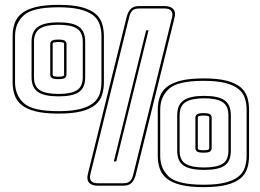

<svg xmlns="http://www.w3.org/2000/svg" viewBox="-20 -755 1071 791"><path d="M408 -606V-416Q408 -388 400.5 -364Q393 -340 372.5 -323Q352 -306 315.5 -296.5Q279 -287 221 -287Q163 -287 126 -296.5Q89 -306 68.5 -323Q48 -340 40 -364Q32 -388 32 -416V-606Q32 -634 40 -658Q48 -682 68.5 -699Q89 -716 126 -725.5Q163 -735 221 -735Q279 -735 315.5 -725.5Q352 -716 372.5 -699Q393 -682 400.5 -658Q408 -634 408 -606ZM383 10Q358 10 347 -2.5Q336 -15 342 -38L502 -686Q508 -708 519.5 -719Q531 -730 553 -730H658Q683 -730 694 -717.5Q705 -705 699 -682L539 -34Q533 -12 521.5 -1Q510 10 488 10ZM398 -416V-606Q398 -632 390.5 -654.5Q383 -677 363 -692.5Q343 -708 308.5 -716.5Q274 -725 221 -725Q114 -725 78 -692Q42 -659 42 -606V-416Q42 -363 78 -330Q114 -297 221 -297Q274 -297 308.5 -305.5Q343 -314 363 -329.5Q383 -345 390.5 -367.5Q398 -390 398 -416ZM352 -36Q348 -18 356 -9Q364 0 383 0H488Q507 0 516 -9Q525 -18 529 -36L689 -684Q693 -702 685 -711Q677 -720 658 -720H553Q534 -720 525 -711Q516 -702 512 -684ZM331 -583V-437Q331 -394 305.5 -376Q280 -358 221 -358Q163 -358 136.5 -376Q110 -394 110 -437V-583Q110 -626 136.5 -644.5Q163 -663 221 -663Q280 -663 305.5 -644.5Q331 -626 331 -583ZM221 -368Q272 -368 296.5 -383Q321 -398 321 -437V-583Q321 -622 296.5 -637.5Q272 -653 221 -653Q170 -653 145 -637.5Q120 -622 120 -583V-437Q120 -398 145 -383Q170 -368 221 -368ZM459 -90H449L582 -630H592ZM187 -447V-575Q187 -581 193 -586.5Q199 -592 221 -592Q242 -592 248 -586.5Q254 -581 254 -575V-447Q254 -440 248 -434.5Q242 -429 221 -429Q199 -429 193 -434.5Q187 -440 187 -447ZM197 -575V-447Q197 -442 204 -440.5Q211 -439 221 -439Q230 -439 237 -440.5Q244 -442 244 -447V-575Q244 -579 237 -580.5Q230 -582 221 -582Q212 -582 204.5 -580.5Q197 -579 197 -575ZM1006 -303V-113Q1006 -85 998.5 -61Q991 -37 970.5 -20Q950 -3 913.5 6.5Q877 16 819 16Q761 16 724 6.5Q687 -3 666.5 -20Q646 -37 638 -61Q630 -85 630 -113V-303Q630 -331 638 -355Q646 -379 666.5 -396Q687 -413 724 -422.5Q761 -432 819 -432Q877 -432 913.5 -422.5Q950 -413 970.5 -396Q991 -379 998.5 -355Q1006 -331 1006 -303ZM996 -113V-303Q996 -329 988.5 -351.5Q981 -374 961 -389.5Q941 -405 906.5 -413.5Q872 -422 819 -422Q712 -422 676 -389Q640 -356 640 -303V-113Q640 -60 676 -27Q712 6 819 6Q872 6 906.5 -2.5Q941 -11 961 -26.5Q981 -42 988.5 -64.5Q996 -87 996 -113ZM931 -280V-134Q931 -91 905.5 -73Q880 -55 821 -55Q763 -55 736.5 -73Q710 -91 710 -134V-280Q710 -323 736.5 -341.5Q763 -360 821 -360Q880 -360 905.5 -341.5Q931 -323 931 -280ZM821 -65Q872 -65 896.5 -80Q921 -95 921 -134V-280Q921 -319 896.5 -334.5Q872 -350 821 -350Q770 -350 745 -334.5Q720 -319 720 -280V-134Q720 -95 745 -80Q770 -65 821 -65ZM785 -144V-272Q785 -278 791 -283.5Q797 -289 819 -289Q840 -289 846 -283.5Q852 -278 852 -272V-144Q852 -137 846 -131.5Q840 -126 819 -126Q797 -126 791 -131.5Q785 -137 785 -144ZM795 -272V-144Q795 -139 802 -137.5Q809 -136 819 -136Q828 -136 835 -137.5Q842 -139 842 -144V-272Q842 -276 835 -277.5Q828 -279 819 -279Q810 -279 802.5 -277.5Q795 -276 795 -272Z"/></svg>

Font: Bungee Outline
Style: Regular
Weight: 400
Designer: David Jonathan Ross
Foundry: David Jonathan Ross
Version: Version 1.000;PS 1.0;hotconv 1.0.72;makeotf.lib2.5.5900